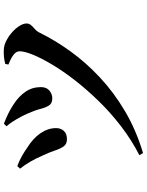

<svg xmlns="http://www.w3.org/2000/svg" viewBox="103 -855 794 1040"><g transform="rotate(-90 500.0 -335.0)"><path d="M179.2 23.1Q261.7 -19.3 335.5 -75.9Q409.2 -132.5 472 -197Q534.7 -261.4 584.9 -325.9Q635.1 -390.5 670.2 -449.5Q705.4 -508.5 723.9 -554.2Q742.3 -599.9 742.3 -626.1Q742.3 -643.7 723.7 -658.3Q705 -672.8 670.3 -686.3L673.9 -703.5Q691 -708.3 711.3 -710.5Q731.6 -712.6 751.9 -711.3Q775.4 -710.2 800 -697.5Q824.6 -684.9 845.7 -666Q866.8 -647.1 879.8 -626.2Q892.8 -605.4 892.8 -587.9Q892.8 -574 883.4 -563.4Q874 -552.8 862 -542.5Q850.1 -532.2 842.4 -516.2Q801.4 -432.7 741 -349.1Q680.6 -265.6 599.6 -190Q518.5 -114.4 416.9 -54.4Q315.3 5.5 191.1 42.7ZM265.4 -369.4Q239.5 -369.4 226.7 -387.6Q214 -405.9 204.1 -436Q194.2 -466.1 177.2 -501.8Q160.7 -540.1 142.8 -570.3Q125 -600.5 106.4 -623.3L120.3 -638.3Q148.7 -628.1 175.5 -612.8Q202.3 -597.4 219.7 -584.7Q270.6 -553.4 298.2 -512.9Q325.8 -472.5 326.1 -429.1Q326.4 -403.7 311.4 -386.6Q296.4 -369.4 265.4 -369.4ZM487.5 -448.7Q460.6 -448.7 449.1 -466.1Q437.6 -483.5 430 -513.3Q422.5 -543 405.8 -580.1Q398.2 -598.8 386.3 -620.9Q374.3 -642.9 361.2 -663.3Q348.1 -683.7 336 -696.6L349.9 -711Q380.1 -699.3 405 -687.1Q430 -674.9 456.3 -657.4Q498.2 -630.2 523.2 -593.7Q548.2 -557.2 548.2 -510.5Q548.2 -480.2 529.3 -464.5Q510.4 -448.7 487.5 -448.7Z"/></g></svg>

Font: Noto Serif HK ExtraLight
Style: Regular
Weight: 200
Designer: Ryoko NISHIZUKA 西塚涼子 (kana & ideographs); Frank Grießhammer (Latin, Greek & Cyrillic); Wenlong ZHANG 张文龙 (bopomofo); San
Foundry: Adobe
Version: Version 2.002-H1;hotconv 1.1.0;makeotfexe 2.6.0